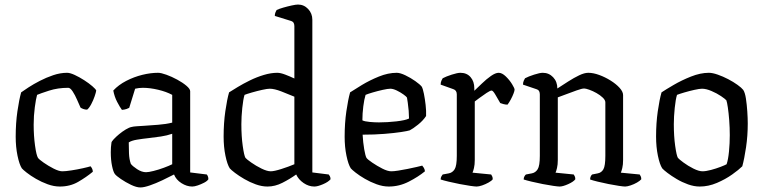

<svg xmlns="http://www.w3.org/2000/svg" viewBox="-20 -820 3356 844"><path d="M243 0Q217 0 189.5 -10Q162 -20 138 -34Q114 -48 97.5 -61Q81 -74 76 -80Q65 -97 57 -135.5Q49 -174 49 -219Q49 -279 56.5 -330.5Q64 -382 73 -414Q84 -422 105.5 -436Q127 -450 155 -464.5Q183 -479 214 -489.5Q245 -500 275 -500Q288 -500 308.5 -490.5Q329 -481 350 -467.5Q371 -454 386 -441Q401 -428 403 -422Q402 -414 396 -396.5Q390 -379 381 -362Q372 -345 363 -338Q354 -338 346 -341Q338 -344 334 -347Q328 -360 319 -381Q310 -402 299.5 -418Q289 -434 280 -434Q234 -434 195.5 -421.5Q157 -409 143 -403Q138 -386 133 -348.5Q128 -311 128 -272Q128 -223 134 -180Q140 -137 147 -126Q152 -119 172 -105Q192 -91 215.5 -79Q239 -67 254 -67Q268 -67 294 -71Q320 -75 344.5 -80.5Q369 -86 378 -89Q381 -86 384.5 -79.5Q388 -73 388 -65Q359 -41 323.5 -20.5Q288 0 243 0Z M597 4Q580 4 556 -7.5Q532 -19 511.5 -33Q491 -47 485 -55Q478 -64 472.5 -90.5Q467 -117 467 -151Q467 -174 470 -193Q470 -197 479.5 -207.5Q489 -218 503.5 -230Q518 -242 533 -251Q548 -260 559 -262Q566 -264 581 -265Q596 -266 613 -267Q641 -269 675 -271.5Q709 -274 737 -281V-403Q711 -417 675 -425.5Q639 -434 608 -434Q599 -434 590.5 -433Q582 -432 574 -430L548 -346Q545 -344 536.5 -341Q528 -338 516 -337Q507 -349 495 -372Q483 -395 478 -422Q501 -447 535 -464.5Q569 -482 605.5 -491Q642 -500 675 -500Q688 -500 711.5 -491.5Q735 -483 759 -470Q783 -457 799.5 -443Q816 -429 816 -419V-62L889 -53Q891 -51 893.5 -45.5Q896 -40 896 -32Q891 -24 877.5 -17Q864 -10 849.5 -5Q835 0 825 0Q801 0 777.5 -15Q754 -30 745 -53Q722 -41 693.5 -27.5Q665 -14 639 -5Q613 4 597 4ZM622 -63Q633 -63 655 -68.5Q677 -74 700 -82.5Q723 -91 737 -98V-232Q714 -224 687.5 -220Q661 -216 634 -213Q606 -210 582 -206Q558 -202 546 -194Q546 -172 547 -146Q548 -120 555 -100Q562 -90 582.5 -76.5Q603 -63 622 -63Z M1156 0Q1131 0 1104.5 -9.5Q1078 -19 1054 -33Q1030 -47 1013 -60Q996 -73 990 -80Q979 -97 971 -135.5Q963 -174 963 -220Q963 -279 970.5 -331Q978 -383 987 -414Q1001 -423 1025 -437.5Q1049 -452 1078.5 -466.5Q1108 -481 1139.5 -490.5Q1171 -500 1199 -500Q1213 -500 1234 -492Q1255 -484 1274 -475V-705Q1274 -713 1271 -719Q1268 -725 1259 -728L1188 -750Q1188 -759 1191 -766Q1194 -773 1196 -776Q1206 -781 1225 -786.5Q1244 -792 1262.5 -796Q1281 -800 1290 -800Q1316 -800 1334.5 -780.5Q1353 -761 1353 -733V-62L1425 -53Q1427 -51 1430 -45.5Q1433 -40 1433 -32Q1423 -20 1399.5 -10Q1376 0 1362 0Q1337 0 1314.5 -15.5Q1292 -31 1282 -53Q1254 -33 1221.5 -16.5Q1189 0 1156 0ZM1170 -67Q1185 -67 1216.5 -77Q1248 -87 1274 -98V-395Q1248 -406 1217 -418Q1186 -430 1166 -430Q1155 -430 1132.5 -425Q1110 -420 1087.5 -413.5Q1065 -407 1055 -403Q1049 -384 1045 -345.5Q1041 -307 1041 -274Q1041 -221 1047 -178.5Q1053 -136 1059 -126Q1064 -120 1084.5 -105.5Q1105 -91 1129.5 -79Q1154 -67 1170 -67Z M1689 0Q1663 0 1635.5 -10Q1608 -20 1584 -34Q1560 -48 1543.5 -61Q1527 -74 1522 -80Q1511 -97 1503 -135.5Q1495 -174 1495 -219Q1495 -279 1502.5 -330.5Q1510 -382 1519 -414Q1537 -426 1571 -446.5Q1605 -467 1645.5 -483.5Q1686 -500 1724 -500Q1739 -500 1762 -489Q1785 -478 1805.5 -463.5Q1826 -449 1834 -439Q1839 -430 1843.5 -407.5Q1848 -385 1851 -358.5Q1854 -332 1853 -310Q1840 -290 1817.5 -272Q1795 -254 1781 -247Q1772 -244 1742.5 -239.5Q1713 -235 1669.5 -231.5Q1626 -228 1574 -228Q1576 -193 1581 -164Q1586 -135 1591 -126Q1596 -119 1616.5 -105Q1637 -91 1660.5 -79Q1684 -67 1700 -67Q1711 -67 1730.5 -70Q1750 -73 1772 -77.5Q1794 -82 1811.5 -86Q1829 -90 1836 -92Q1839 -89 1843 -82.5Q1847 -76 1848 -67Q1819 -43 1777 -21.5Q1735 0 1689 0ZM1646 -282Q1683 -282 1722.5 -286.5Q1762 -291 1778 -299Q1778 -314 1776.5 -333Q1775 -352 1772.5 -368.5Q1770 -385 1769 -391Q1767 -395 1754 -404.5Q1741 -414 1724.5 -422Q1708 -430 1696 -430Q1685 -430 1662.5 -425Q1640 -420 1618 -413.5Q1596 -407 1587 -403Q1581 -384 1577 -352.5Q1573 -321 1573 -291Q1583 -286 1605 -284Q1627 -282 1646 -282Z M2075 0Q2068 0 2047 -3Q2026 -6 2000.5 -11Q1975 -16 1952 -21.5Q1929 -27 1917 -31Q1917 -39 1920.5 -45Q1924 -51 1926 -53L1953 -58Q1969 -61 1978.5 -76Q1988 -91 1988 -135V-405Q1988 -423 1973 -428L1917 -448Q1917 -458 1920.5 -465.5Q1924 -473 1926 -476Q1941 -484 1966 -492Q1991 -500 2004 -500Q2032 -500 2048.5 -481Q2065 -462 2065 -432V-421Q2079 -434 2098.5 -453Q2118 -472 2138 -486Q2158 -500 2172 -500Q2187 -500 2203.5 -484Q2220 -468 2231 -450Q2242 -432 2242 -426Q2242 -421 2237.5 -409Q2233 -397 2225.5 -383Q2218 -369 2211 -360Q2202 -360 2193 -362.5Q2184 -365 2179 -367Q2168 -386 2157.5 -404Q2147 -422 2141 -422Q2135 -422 2119 -411.5Q2103 -401 2087 -389Q2071 -377 2067 -374V-117Q2067 -96 2063.5 -81.5Q2060 -67 2057 -61L2139 -53Q2141 -50 2143.5 -45Q2146 -40 2146 -32Q2141 -25 2127.5 -17.5Q2114 -10 2099.5 -5Q2085 0 2075 0Z M2440 0Q2433 0 2412 -3Q2391 -6 2365.5 -11Q2340 -16 2317 -21.5Q2294 -27 2282 -31Q2282 -39 2285.5 -45Q2289 -51 2292 -53L2318 -58Q2334 -61 2343.5 -76Q2353 -91 2353 -135V-405Q2353 -413 2350 -419Q2347 -425 2338 -428L2279 -448Q2279 -458 2282.5 -465.5Q2286 -473 2288 -476Q2303 -484 2328 -492Q2353 -500 2366 -500Q2393 -500 2411.5 -480.5Q2430 -461 2430 -431Q2453 -446 2478 -462Q2503 -478 2526 -489Q2549 -500 2566 -500Q2588 -500 2614 -490.5Q2640 -481 2664 -466Q2688 -451 2703.5 -434Q2719 -417 2719 -402V-117Q2719 -96 2715.5 -81.5Q2712 -67 2709 -61L2792 -53Q2794 -50 2796.5 -45Q2799 -40 2799 -32Q2793 -25 2780 -17.5Q2767 -10 2752 -5Q2737 0 2728 0Q2721 0 2700.5 -3Q2680 -6 2655 -11Q2630 -16 2607.5 -21.5Q2585 -27 2574 -31Q2574 -39 2577 -45Q2580 -51 2583 -53L2608 -58Q2624 -61 2632.5 -76Q2641 -91 2641 -135V-370Q2641 -380 2629.5 -391Q2618 -402 2602 -411Q2586 -420 2570.5 -425.5Q2555 -431 2548 -431Q2538 -431 2514.5 -422.5Q2491 -414 2467 -405Q2443 -396 2432 -392V-117Q2432 -96 2428.5 -81.5Q2425 -67 2422 -61L2502 -53Q2504 -50 2506.5 -45Q2509 -40 2509 -32Q2501 -21 2477.5 -10.5Q2454 0 2440 0Z M3056 0Q3031 0 3004.5 -9.5Q2978 -19 2954.5 -33Q2931 -47 2914 -60Q2897 -73 2891 -80Q2880 -97 2872 -135.5Q2864 -174 2864 -220Q2864 -279 2871.5 -331Q2879 -383 2888 -414Q2906 -426 2941 -446.5Q2976 -467 3017.5 -483.5Q3059 -500 3096 -500Q3112 -500 3135 -492Q3158 -484 3181 -472Q3204 -460 3222 -447Q3240 -434 3247 -425Q3255 -413 3259 -386.5Q3263 -360 3265 -330Q3267 -300 3267 -277Q3267 -223 3259.5 -172.5Q3252 -122 3243 -89Q3228 -74 3198.5 -53Q3169 -32 3131.5 -16Q3094 0 3056 0ZM3068 -67Q3083 -67 3105.5 -73Q3128 -79 3147.5 -86.5Q3167 -94 3174 -98Q3181 -118 3184.5 -154Q3188 -190 3188 -226Q3188 -259 3185.5 -291.5Q3183 -324 3179.5 -347.5Q3176 -371 3173 -379Q3168 -385 3149.5 -397.5Q3131 -410 3107.5 -420Q3084 -430 3066 -430Q3055 -430 3032.5 -425Q3010 -420 2988 -413.5Q2966 -407 2956 -403Q2950 -384 2946 -345.5Q2942 -307 2942 -274Q2942 -221 2948 -178.5Q2954 -136 2960 -126Q2965 -120 2984.5 -105.5Q3004 -91 3028 -79Q3052 -67 3068 -67Z"/></svg>

Font: Texturina 72pt
Style: Regular
Weight: 400
Designer: Guillermo Torres Carreño
Foundry: Omnibus-Type
Version: Version 1.002; ttfautohint (v1.8.3)